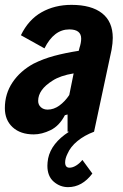

<svg xmlns="http://www.w3.org/2000/svg" viewBox="-24 -542 508 790"><path d="M440 -386Q440 -365 435 -337L363 0Q323 15 294.5 38.5Q266 62 254 90Q244 110 244 126Q244 148 262 148Q275 148 289.5 139Q304 130 315 116L356 172Q314 228 256 228Q223 228 197 205.5Q171 183 171 140Q171 127 174 110Q187 47 260 0H254V-71L243 -68Q220 -24 184 -6.5Q148 11 115 11Q60 11 28 -18.5Q-4 -48 -4 -97Q-4 -156 27.5 -203Q59 -250 114 -280Q154 -300 198.5 -312Q243 -324 300 -333L303 -345Q310 -366 310 -383Q310 -421 261 -421Q198 -421 159 -343L62 -397Q93 -461 147 -491.5Q201 -522 270 -522Q352 -522 396 -487.5Q440 -453 440 -386ZM261 -151 279 -240Q224 -231 192 -210Q133 -173 133 -127Q133 -111 144 -101Q155 -91 172 -91Q197 -91 220 -107.5Q243 -124 261 -151Z"/></svg>

Font: Decalotype
Style: Bold Italic
Weight: 700
Italic angle: -12°
Designer: Alfredo Marco Pradil
Foundry: Alfredo Marco Pradil
Version: Version 1.0